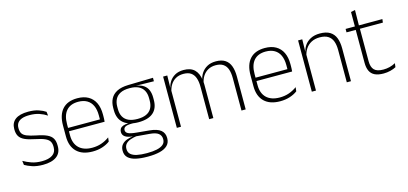

<svg xmlns="http://www.w3.org/2000/svg" viewBox="-68 -1098 3736 1760"><g transform="rotate(-15 1800.5 -217.5)"><path d="M214.5 10Q156 10 113.5 -4.2Q71 -18.5 44 -35L39 -74.5Q75 -53.5 117 -39Q159 -24.5 214 -24.5Q278.5 -24.5 314 -48.5Q349.5 -72.5 349.5 -119V-127Q349.5 -157 337.5 -176.8Q325.5 -196.5 294.5 -210.5Q263.5 -224.5 206 -236Q144.5 -248 109 -264.5Q73.5 -281 58.5 -306.8Q43.5 -332.5 43.5 -371.5V-376Q43.5 -434 84.5 -465Q125.5 -496 208 -496Q264.5 -496 305 -482.2Q345.5 -468.5 370.5 -451L375 -414Q343.5 -435 303.2 -448.8Q263 -462.5 210 -462.5Q166 -462.5 138 -452Q110 -441.5 96.5 -422.2Q83 -403 83 -376V-371.5Q83 -340.5 95.2 -321.2Q107.5 -302 138.2 -289.8Q169 -277.5 222.5 -266.5Q286 -254.5 322.2 -237.5Q358.5 -220.5 373.5 -194.2Q388.5 -168 388.5 -128.5V-118.5Q388.5 -55.5 343.2 -22.8Q298 10 214.5 10Z M686.5 10Q588.5 10 536 -41.2Q483.5 -92.5 483.5 -187V-290.5Q483.5 -391.5 532 -445Q580.5 -498.5 673.5 -498.5Q735.5 -498.5 777.8 -474.2Q820 -450 841.8 -404.8Q863.5 -359.5 863.5 -295.5V-278Q863.5 -265.5 863 -252.8Q862.5 -240 861 -225.5H824.5Q825 -245.5 825 -263.2Q825 -281 825 -296Q825 -350.5 807.8 -388Q790.5 -425.5 756.8 -445.2Q723 -465 673.5 -465Q599.5 -465 561 -421Q522.5 -377 522.5 -293V-245V-239V-184.5Q522.5 -147 533.5 -117.5Q544.5 -88 565.8 -67.2Q587 -46.5 618.5 -35.5Q650 -24.5 691.5 -24.5Q738.5 -24.5 779 -38.5Q819.5 -52.5 855 -78.5L850.5 -40Q820 -17 778.2 -3.5Q736.5 10 686.5 10ZM503.5 -225.5V-257.5H851V-225.5Z M1161 -140.5Q1069 -140.5 1019.5 -182.8Q970 -225 970 -306V-328Q970 -376.5 989 -413.5Q1008 -450.5 1049.5 -471.8Q1091 -493 1157.5 -494.5L1393.5 -500V-467L1220 -470V-470.5Q1267.5 -464.5 1295.8 -444.8Q1324 -425 1336.2 -394.5Q1348.5 -364 1348.5 -325V-302Q1348.5 -222 1300.8 -181.2Q1253 -140.5 1161 -140.5ZM1158 153H1167.5Q1218.5 153 1256.8 144.8Q1295 136.5 1316.8 118.2Q1338.5 100 1338.5 69V67Q1338.5 32.5 1313.2 12.8Q1288 -7 1228.5 -11.5L1097.5 -22.5L1116 -23.5Q1078.5 -18.5 1050 -8.2Q1021.5 2 1005.5 20.2Q989.5 38.5 989.5 66.5V68Q989.5 100.5 1010.8 119Q1032 137.5 1070 145.2Q1108 153 1158 153ZM1156.5 186Q1095 186 1049 175.5Q1003 165 977.2 140.8Q951.5 116.5 951.5 75V73Q951.5 39.5 969.2 18Q987 -3.5 1016.5 -14.8Q1046 -26 1081 -29.5L1080 -28.5Q1027.5 -33.5 1004 -50.2Q980.5 -67 980.5 -95.5V-96Q980.5 -114 989.2 -127Q998 -140 1017.5 -147.5Q1037 -155 1068 -155.5V-163L1136 -144L1097.5 -144.5Q1052.5 -144 1035 -133.8Q1017.5 -123.5 1017.5 -103.5V-103Q1017.5 -81.5 1040.2 -70Q1063 -58.5 1119 -53.5L1235.5 -42.5Q1310.5 -35.5 1343.5 -8.2Q1376.5 19 1376.5 66.5V69Q1376.5 111 1350.2 136.8Q1324 162.5 1277 174.2Q1230 186 1167 186ZM1160.5 -172Q1210 -172 1243.2 -187Q1276.5 -202 1293.5 -232Q1310.5 -262 1310.5 -305.5V-329.5Q1310.5 -372 1294 -402Q1277.5 -432 1244.8 -447.8Q1212 -463.5 1163.5 -463.5H1159.5Q1106 -463.5 1072.5 -446.2Q1039 -429 1023.8 -398.5Q1008.5 -368 1008.5 -328.5V-307Q1008.5 -262.5 1025.5 -232.5Q1042.5 -202.5 1076.2 -187.2Q1110 -172 1160.5 -172Z M2099.5 0V-308.5Q2099.5 -356.5 2087.8 -391Q2076 -425.5 2049 -444Q2022 -462.5 1977 -462.5Q1935.5 -462.5 1904.5 -445Q1873.5 -427.5 1854.2 -397.2Q1835 -367 1829 -328.5L1817.5 -361.5H1824.5Q1830 -396.5 1850.5 -427.5Q1871 -458.5 1905.2 -477.5Q1939.5 -496.5 1988 -496.5Q2043 -496.5 2076.2 -474.5Q2109.5 -452.5 2124.5 -411.2Q2139.5 -370 2139.5 -312V0ZM1486 0V-486.5H1525.5L1523 -362L1525.5 -360.5V0ZM1793 0V-308Q1793 -356.5 1781 -391Q1769 -425.5 1742.5 -444Q1716 -462.5 1671 -462.5Q1628.5 -462.5 1597.2 -444.5Q1566 -426.5 1547.2 -395.2Q1528.5 -364 1522 -324L1510 -356H1521Q1526 -394 1545.8 -426Q1565.5 -458 1599.5 -477.2Q1633.5 -496.5 1682 -496.5Q1748.5 -496.5 1784.2 -462Q1820 -427.5 1829 -359.5Q1831 -348.5 1831.8 -337.5Q1832.5 -326.5 1832.5 -315V0Z M2466 10Q2368 10 2315.5 -41.2Q2263 -92.5 2263 -187V-290.5Q2263 -391.5 2311.5 -445Q2360 -498.5 2453 -498.5Q2515 -498.5 2557.2 -474.2Q2599.5 -450 2621.2 -404.8Q2643 -359.5 2643 -295.5V-278Q2643 -265.5 2642.5 -252.8Q2642 -240 2640.5 -225.5H2604Q2604.5 -245.5 2604.5 -263.2Q2604.5 -281 2604.5 -296Q2604.5 -350.5 2587.2 -388Q2570 -425.5 2536.2 -445.2Q2502.5 -465 2453 -465Q2379 -465 2340.5 -421Q2302 -377 2302 -293V-245V-239V-184.5Q2302 -147 2313 -117.5Q2324 -88 2345.2 -67.2Q2366.5 -46.5 2398 -35.5Q2429.5 -24.5 2471 -24.5Q2518 -24.5 2558.5 -38.5Q2599 -52.5 2634.5 -78.5L2630 -40Q2599.5 -17 2557.8 -3.5Q2516 10 2466 10ZM2283 -225.5V-257.5H2630.5V-225.5Z M3099 0V-308Q3099 -356 3086 -390.5Q3073 -425 3043.5 -443.8Q3014 -462.5 2964.5 -462.5Q2919 -462.5 2885 -444.5Q2851 -426.5 2830.5 -395.2Q2810 -364 2803 -324L2792 -356H2802Q2807.5 -394 2828.5 -426Q2849.5 -458 2886.5 -477.2Q2923.5 -496.5 2975.5 -496.5Q3035 -496.5 3070.8 -474.2Q3106.5 -452 3122.5 -410.8Q3138.5 -369.5 3138.5 -311.5V0ZM2767 0V-486.5H2806.5L2804 -362.5L2806.5 -361V0Z M3447.5 9.5Q3396 9.5 3364.2 -5.8Q3332.5 -21 3317.5 -52.2Q3302.5 -83.5 3302.5 -130.5V-459H3342V-134.5Q3342 -79 3367.8 -52.5Q3393.5 -26 3454.5 -26Q3485 -26 3514.2 -33.2Q3543.5 -40.5 3570 -55.5L3565.5 -18.5Q3542.5 -6 3511.2 1.8Q3480 9.5 3447.5 9.5ZM3215 -443V-475.5H3564L3560 -443ZM3303 -469.5V-612.5L3343 -621L3341 -469.5Z"/></g></svg>

Font: Anek Tamil Medium ExtraLight
Style: Regular
Weight: 250
Version: Version 1.003